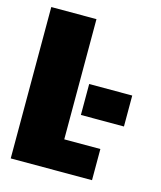

<svg xmlns="http://www.w3.org/2000/svg" viewBox="-104 -751 693 827"><g transform="rotate(15 243.0 -337.5)"><path d="M22 0H384.5V-139H223.5V-675H22ZM265.5 -397V-259H457.5V-397Z"/></g></svg>

Font: Anybody Condensed Black
Style: Regular
Weight: 900
Width: 3
Designer: Tyler Finck
Foundry: Etcetera Type Company
Version: Version 1.113;gftools[0.9.25]